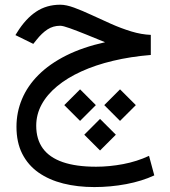

<svg xmlns="http://www.w3.org/2000/svg" viewBox="-20 -444 709 802"><path d="M609.9 -298.3Q570.8 -299.8 528.3 -312.7Q485.8 -325.7 443.6 -344.5Q401.4 -363.3 362.1 -381.6Q322.8 -399.9 289.6 -412.1Q256.3 -424.3 231.9 -424.3Q174.3 -424.3 130.6 -395Q86.9 -365.7 51.8 -309.1L44.4 -297.4L119.1 -260.7L132.3 -277.3Q154.8 -305.7 178.2 -321Q201.7 -336.4 231.4 -336.4Q243.2 -336.4 272.2 -325.9Q301.3 -315.4 340.1 -299.8Q378.9 -284.2 418.9 -267.6Q326.2 -247.1 256.6 -212.2Q187 -177.2 140.9 -131.1Q94.7 -85 71.8 -30Q48.8 24.9 48.8 85.4Q48.8 150.9 73 198.5Q97.2 246.1 141.1 276.9Q185.1 307.6 244.4 322.5Q303.7 337.4 374 337.4Q441.9 337.4 507.6 325Q573.2 312.5 624.5 288.6L602.5 207Q552.2 230.5 494.4 241.5Q436.5 252.4 381.3 252.4Q297.9 252.4 242.2 233.2Q186.5 213.9 158.9 175.8Q131.3 137.7 131.3 81.1Q131.3 34.2 153.8 -7.3Q176.3 -48.8 218.5 -83.7Q260.7 -118.7 319.6 -145.5Q378.4 -172.4 451.9 -189.9Q525.4 -207.5 609.9 -214.4ZM397.9 52.7 332 118.7 397.9 184.6 463.9 118.7ZM481.4 -70.8 415.5 -4.9 481.4 61 547.4 -4.9ZM314.5 -70.8 248.5 -4.9 314.5 61 380.4 -4.9Z"/></svg>

Font: Vazirmatn
Style: Regular
Weight: 400
Designer: Saber Rastikerdar
Foundry: Saber Rastikerdar
Version: Version 33.003;September 2, 2022;FontCreator 14.0.0.2862 64-